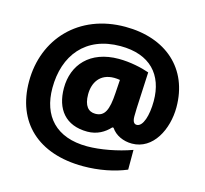

<svg xmlns="http://www.w3.org/2000/svg" viewBox="-112 -850 1122 1052"><g transform="rotate(15 448.5 -324.0)"><path d="M857 -369C857 -588 704 -723 473 -723C209 -723 40 -538 40 -298C40 -67 190 75 446 75C535 75 621 58 690 29V-83C610 -54 513 -36 439 -36C262 -36 173 -138 173 -296C173 -481 277 -614 475 -614C643 -614 728 -519 728 -370C728 -289 707 -220 671 -220C657 -220 647 -231 647 -262C647 -280 648 -301 648 -308L658 -514C616 -529 549 -544 484 -544C321 -544 234 -444 234 -312C234 -193 295 -114 419 -114C474 -114 516 -139 546 -172H553C578 -134 624 -114 672 -114C792 -114 857 -244 857 -369ZM371 -313C371 -380 406 -437 486 -437C498 -437 506 -436 519 -434L514 -358C508 -260 489 -220 436 -220C397 -220 371 -248 371 -313Z"/></g></svg>

Font: Noto Sans Gujarati Black
Style: Regular
Weight: 900
Designer: Jelle Bosma - Monotype Design Team, Universal Thirst
Foundry: Monotype Imaging Inc.
Version: Version 2.106